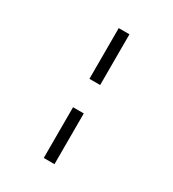

<svg xmlns="http://www.w3.org/2000/svg" viewBox="-160 -664 746 826"><g transform="rotate(30 213.0 -250.5)"><path d="M239.3 -320.8H186V-572.8H239.3ZM239.3 72.3H186V-179.7H239.3Z"/></g></svg>

Font: Amiri Typewriter
Style: Regular
Weight: 400
Monospace: yes
Designer: Khaled Hosny
Version: Version 1.1